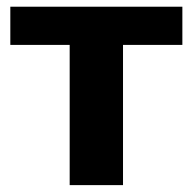

<svg xmlns="http://www.w3.org/2000/svg" viewBox="-20 -538 560 558"><path d="M510 -407.5H337.5V0H182.5V-407.5H10V-518.5H510Z"/></svg>

Font: Lato
Style: Regular
Weight: 900
Designer: Lukasz Dziedzic with Adam Twardoch and Botio Nikoltchev
Foundry: tyPoland Lukasz Dziedzic
Version: Version 2.010; 2014-09-01; http://www.latofonts.com/; ttfaut